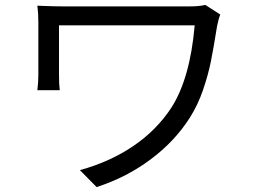

<svg xmlns="http://www.w3.org/2000/svg" viewBox="-20 -726 1040 781"><path d="M863 -620Q849 -532 838 -477Q827 -422 806 -360.5Q785 -299 752 -247Q691 -151 592.5 -77.5Q494 -4 373 35L305 -34Q426 -67 521.5 -131.5Q617 -196 677 -288Q753 -406 772 -623H554H450H352H270H220V-498V-453V-423Q220 -383 223 -359H132Q136 -391 136 -423V-636Q136 -672 132 -703L152 -702Q202 -700 239 -700H437H537H632H709H752Q790 -700 815 -706L876 -667Q869 -650 863 -620Z"/></svg>

Font: Merged Yaku Han JP
Style: Regular
Weight: 400
Designer: Ryoko NISHIZUKA 西塚涼子 (kana, bopomofo & ideographs); Paul D. Hunt (Latin, Greek & Cyrillic); Sandoll Communications 산돌커뮤니
Foundry: Adobe
Version: Version 2.004